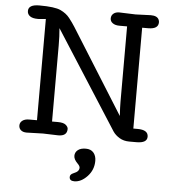

<svg xmlns="http://www.w3.org/2000/svg" viewBox="-65 -818 1025 1141"><g transform="rotate(5 448.0 -247.5)"><path d="M210.9 -2.9 113.3 0Q91.8 0 79.3 -10.5Q66.9 -21 66.9 -38.6Q66.9 -56.2 81.5 -67.4Q96.2 -78.6 121.6 -78.6H168.5V-682.6L127 -678.7Q123 -678.7 119.6 -678.7Q89.8 -678.7 74 -689.9Q58.1 -701.2 58.1 -720.7Q58.1 -759.3 123 -759.3Q215.8 -759.3 250.5 -742.9Q285.2 -726.6 305.4 -700.7Q325.7 -674.8 340.8 -650.9L656.7 -146.5Q653.3 -197.8 653.3 -231V-680.7H607.4Q582.5 -680.7 567.4 -691.4Q552.2 -702.1 552.2 -719.7Q552.2 -737.3 565.2 -748.3Q578.1 -759.3 599.6 -759.3L697.3 -755.9L788.1 -759.3Q827.6 -759.3 836.9 -735.4Q839.8 -728.5 839.8 -721.2Q839.8 -680.7 778.8 -680.7H743.2V-79.1H768.6Q832 -79.1 832 -38.1Q832 0 768.6 0H725.6Q692.4 0 667.2 -15.1Q642.1 -30.3 627.9 -51.3L253.9 -635.3Q258.3 -588.9 258.3 -532.2V-78.6H293Q326.7 -78.6 340.6 -66.7Q354.5 -54.7 354.5 -42.5Q354.5 0 302.2 0ZM420.9 263.7Q391.6 263.7 391.6 240.2Q391.6 224.6 411.1 216.8Q430.7 209 438 200.2Q445.3 191.4 445.3 180.9Q445.3 170.4 430.7 156.2Q408.2 133.8 408.2 112.8Q408.2 91.8 425 78.1Q441.9 64.5 472.4 64.5Q502.9 64.5 518.8 83.3Q534.7 102.1 534.7 131.8Q534.7 186 498 224.9Q461.4 263.7 420.9 263.7Z"/></g></svg>

Font: Oldenburg
Style: Regular
Weight: 400
Designer: Nicole Fally
Foundry: Nicole Fally
Version: Version 1.001